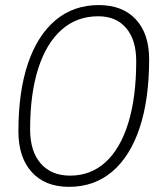

<svg xmlns="http://www.w3.org/2000/svg" viewBox="-20 -723 626 753"><path d="M250.5 9.8Q157.2 9.8 104.7 -47.9Q52.2 -105.5 52.2 -208Q52.2 -363.8 89.8 -474.4Q127.4 -585 198 -644Q268.6 -703.1 367.2 -703.1Q460.4 -703.1 512.7 -647Q564.9 -590.8 564.9 -490.7Q564.9 -333.5 527.6 -221.4Q490.2 -109.4 419.9 -49.8Q349.6 9.8 250.5 9.8ZM254.9 -34.2Q336.4 -34.2 394.5 -87.6Q452.6 -141.1 483.4 -241.7Q514.2 -342.3 514.2 -483.4Q514.2 -566.4 474.9 -612.8Q435.5 -659.2 365.2 -659.2Q281.2 -659.2 221.4 -606.2Q161.6 -553.2 129.9 -454.1Q98.1 -355 98.1 -215.3Q98.1 -129.9 139.6 -82Q181.2 -34.2 254.9 -34.2Z"/></svg>

Font: Cascadia Code NF ExtraLight
Style: Italic
Weight: 200
Italic angle: -10°
Monospace: yes
Designer: Aaron Bell
Foundry: Saja Typeworks
Version: Version 2404.023; ttfautohint (v1.8.4)